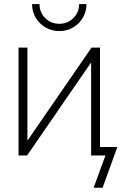

<svg xmlns="http://www.w3.org/2000/svg" viewBox="-20 -753 588 930"><path d="M464.4 0H421.4V-447.8H419.4L111.3 0H69.8V-522.5H112.8V-74.2H114.7L423.3 -522.5H464.4ZM267.1 -602.5Q230.5 -602.5 200.4 -620.1Q170.4 -637.7 152.8 -667.5Q135.3 -697.3 135.3 -733.4H171.4Q171.4 -692.9 199.2 -665.3Q227.1 -637.7 267.1 -637.7Q307.1 -637.7 335.2 -665.3Q363.3 -692.9 363.3 -733.4H398.9Q398.9 -697.3 381.6 -667.5Q364.3 -637.7 334.2 -620.1Q304.2 -602.5 267.1 -602.5ZM433.6 156.2 490.7 0H439.5V-41H548.3L477.1 156.2Z"/></svg>

Font: Inter 28pt ExtraLight
Style: Regular
Weight: 250
Designer: Rasmus Andersson
Foundry: rsms
Version: Version 4.001;git-66647c0bb